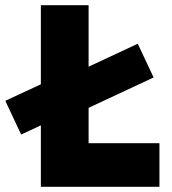

<svg xmlns="http://www.w3.org/2000/svg" viewBox="-58 -720 664 740"><path d="M23.5 -201.5 -37.5 -331.5 179 -432V-414L473 -551.5L534 -421.5L179 -255.5V-274ZM99.5 0V-700H283.5V-168H556.5V0Z"/></svg>

Font: Geologica Cursive ExtraBold
Style: Regular
Weight: 800
Designer: Sindre Bremnes, Frode Helland
Foundry: Monokrom Skriftforlag AS
Version: Version 1.010;gftools[0.9.28]